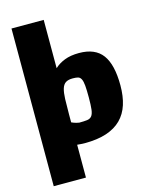

<svg xmlns="http://www.w3.org/2000/svg" viewBox="-147 -899 940 1209"><g transform="rotate(-15 323.5 -294.0)"><path d="M49 -808H259V-493Q285 -518 324.5 -533.5Q364 -549 419 -549Q524 -549 571.5 -484.5Q619 -420 619 -285Q619 -214 601.5 -159.5Q584 -105 546.5 -67.5Q509 -30 450 -10.5Q391 9 308 9Q306 9 291 8.5Q276 8 259 6V220H49ZM308 -125Q340 -125 359.5 -127.5Q379 -130 389.5 -143Q400 -156 403.5 -184Q407 -212 407 -263Q407 -312 404.5 -340.5Q402 -369 394.5 -383.5Q387 -398 374 -401.5Q361 -405 340 -405Q310 -405 293.5 -394Q277 -383 269.5 -358Q262 -333 260.5 -292Q259 -251 259 -190V-140Q276 -132 291 -128.5Q306 -125 308 -125Z"/></g></svg>

Font: Encode Sans Narrow
Style: Black
Weight: 900
Designer: Pablo Impallari, Andres Torresi
Foundry: Pablo Impallari, Andres Torresi
Version: Version 1.000; ttfautohint (v1.00) -l 8 -r 50 -G 200 -x 14 -